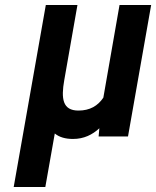

<svg xmlns="http://www.w3.org/2000/svg" viewBox="-20 -548 627 771"><path d="M379 -33 376 0H494L587 -528H460L395 -156C373 -123 341 -104 295 -104C231 -104 225 -152 238 -226L291 -528H164L35 203H162L200 -12C218 3 243 10 273 10C317 10 351 -7 379 -33Z"/></svg>

Font: Asimov
Style: NarIt
Weight: 500
Designer: Google
Version: Version 2.000980; 2014